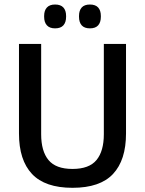

<svg xmlns="http://www.w3.org/2000/svg" viewBox="-20 -838 657 870"><path d="M308.5 13Q184 13 125 -49.8Q66 -112.5 66 -233V-639H166.5V-230Q166.5 -153 199.8 -112.8Q233 -72.5 308.5 -72.5Q384 -72.5 417.2 -112.8Q450.5 -153 450.5 -230V-639H551V-233Q551 -112.5 492.2 -49.8Q433.5 13 308.5 13ZM229.5 -709.5Q205 -709.5 192.5 -723.2Q180 -737 180 -762V-765.5Q180 -790.5 192.5 -804Q205 -817.5 229.5 -817.5Q255 -817.5 267.2 -804Q279.5 -790.5 279.5 -765.5V-762Q279.5 -737 267.2 -723.2Q255 -709.5 229.5 -709.5ZM387.5 -709.5Q362.5 -709.5 350.2 -723.2Q338 -737 338 -762V-765.5Q338 -790.5 350.2 -804Q362.5 -817.5 387.5 -817.5Q412.5 -817.5 424.8 -804Q437 -790.5 437 -765.5V-762Q437 -737 424.8 -723.2Q412.5 -709.5 387.5 -709.5Z"/></svg>

Font: Anek Telugu Medium Medium
Style: Regular
Weight: 500
Version: Version 1.003